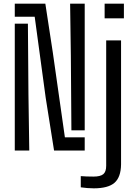

<svg xmlns="http://www.w3.org/2000/svg" viewBox="-20 -820 750 1046"><path d="M274.5 0 229 -287 169 -729H60.5V-800H227L267.5 -535.5L333.5 -72H441.5V0ZM369 -110 366 -516 362 -800H441.5V-110ZM60.5 0V-691H132L135 -304.5L139.5 0ZM550 -720V-800H655V-720ZM491 206Q476 206 455.5 204.5Q435 203 420 200.5V139.5Q449.5 142 489.5 142Q527 142 542.8 128.8Q558.5 115.5 558.5 83.5V-600H639.5V76Q638.5 145.5 603.8 175.8Q569 206 491 206Z"/></svg>

Font: Big Shoulders Stencil Text
Style: Regular
Weight: 400
Designer: Patric King
Foundry: XO Type Co
Version: Version 1.000